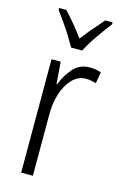

<svg xmlns="http://www.w3.org/2000/svg" viewBox="-118 -817 552 870"><g transform="rotate(15 158.0 -382.5)"><path d="M252 -541Q265 -541 279 -539Q293 -537 305 -532L296 -479Q286 -482 274 -484.5Q262 -487 249 -487Q212 -487 184.5 -458.5Q157 -430 142.5 -383.5Q128 -337 129 -282V0H74V-532H117L125 -429H128Q144 -472 174 -506.5Q204 -541 252 -541ZM146 -606Q133 -629 116 -656.5Q99 -684 80.5 -710Q62 -736 47 -756V-765H81Q102 -743 126.5 -713.5Q151 -684 172 -655Q195 -685 216.5 -710.5Q238 -736 264 -765H298V-756Q274 -725 244.5 -682.5Q215 -640 198 -606Z"/></g></svg>

Font: Noto Sans Tamil Condensed Light
Style: Regular
Weight: 300
Width: 3
Designer: Jelle Bosma - Monotype Design Team
Foundry: Monotype Imaging Inc.
Version: Version 2.004; ttfautohint (v1.8.4.7-5d5b)